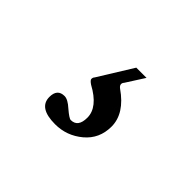

<svg xmlns="http://www.w3.org/2000/svg" viewBox="-61 -117 453 453"><g transform="rotate(45 165.5 110.0)"><path d="M144 225.1Q88.9 225.1 88.9 189Q88.9 162.1 112.8 162.1Q124 162.1 140.1 176.8Q157.7 191.9 163.1 191.9Q187 191.9 187 160.2Q187 125.5 138.2 99.1Q128.9 92.8 128.9 88.9Q128.9 84 131.8 81.1L185.1 -4.9H219.2L189.9 41Q187 43.9 187 47.9Q187 52.7 192.9 57.1Q242.2 91.3 242.2 134.8Q242.2 175.3 212.4 200.2Q182.6 225.1 144 225.1Z"/></g></svg>

Font: Junicode SmCond
Style: Regular
Weight: 400
Width: 4
Designer: Peter S. Baker
Version: Version 2.206